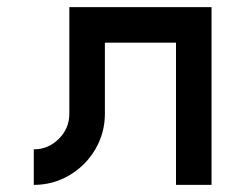

<svg xmlns="http://www.w3.org/2000/svg" viewBox="-20 -520 690 540"><path d="M175 -200V-500H575V0H475V-400H275V-200Q275 -146 248 -100Q221 -54 175 -27Q129 0 75 0V-100Q116 -100 145.5 -129.5Q175 -159 175 -200Z"/></svg>

Font: Monoikos Medium
Style: Regular
Weight: 500
Designer: Brian Krent
Version: Version 0.088